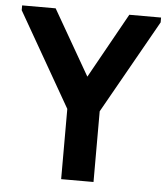

<svg xmlns="http://www.w3.org/2000/svg" viewBox="-51 -746 695 792"><g transform="rotate(5 296.5 -350.0)"><path d="M291.3 -186.5 306.5 -188.2 584 -680V-700H452.5L275.5 -382.5L329.5 -383.3L147.5 -700H8.7V-680ZM365.5 -334.5H231.5V0H365.5Z"/></g></svg>

Font: Tilda Sans VF
Style: Regular
Weight: 400
Designer: ParaType Ltd
Foundry: ParaType Ltd
Version: Version 1.010